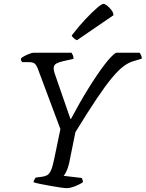

<svg xmlns="http://www.w3.org/2000/svg" viewBox="-20 -978 757 998"><path d="M326 0Q317 0 293.5 -3.5Q270 -7 241.5 -12Q213 -17 188.5 -22Q164 -27 154 -31Q158 -47 166 -55L197 -59Q213 -61 224.5 -67Q236 -73 245 -92.5Q254 -112 262 -153L294 -307L175 -625Q169 -640 160 -647.5Q151 -655 130 -655H96Q93 -657 90.5 -662Q88 -667 89 -674Q94 -680 107.5 -687Q121 -694 134.5 -699Q148 -704 155 -704H352Q355 -699 358.5 -691.5Q362 -684 362 -672L308 -660Q286 -655 272.5 -647.5Q259 -640 259 -622Q259 -611 265 -594L346 -360H349Q394 -445 439 -517.5Q484 -590 521.5 -639.5Q559 -689 583 -704H706Q709 -700 713 -692Q717 -684 717 -673L670 -659Q647 -652 621.5 -633Q596 -614 562.5 -574Q529 -534 483 -465.5Q437 -397 372 -291L339 -128Q333 -103 324.5 -86Q316 -69 311 -64L405 -53Q406 -50 408.5 -44.5Q411 -39 411 -31Q394 -19 369 -9.5Q344 0 326 0ZM380 -769Q372 -772 363 -780Q354 -788 353 -794Q390 -842 424.5 -878.5Q459 -915 484 -936.5Q509 -958 518 -958Q525 -958 537 -948.5Q549 -939 559 -926Q569 -913 570 -899Z"/></svg>

Font: Texturina Light
Style: Italic
Weight: 300
Italic angle: -11°
Designer: Guillermo Torres Carreño
Foundry: Omnibus-Type
Version: Version 1.002; ttfautohint (v1.8.3)